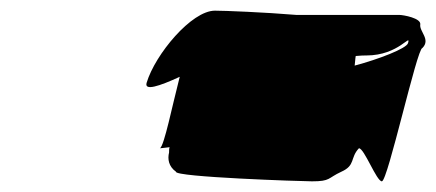

<svg xmlns="http://www.w3.org/2000/svg" viewBox="-20 -774 818 360"><path d="M255 -619C250 -603 278 -612 317 -630C303 -576 288 -501 280 -496C283 -496 288 -497 298 -498C297 -495 297 -492 297 -488C294 -476 296 -462 310 -452C307 -442 546 -434 565 -434C600 -434 594 -440 620 -452C647 -464 636 -478 653 -496C663 -496 686 -434 696 -434C707 -434 762 -684 772 -684C788 -700 766 -715 768 -728C770 -740 736 -746 729 -746H536C476 -751 401 -754 383 -754C339 -754 271 -672 255 -619ZM278 -496C277 -496 279 -496 280 -496ZM647 -669C657 -670 663 -670 667 -670C728 -670 751 -713 745 -693C742 -683 690 -663 645 -651C646 -658 646 -664 647 -669ZM631 -577Z"/></svg>

Font: bitstorm
Style: ultextobl
Weight: 400
Version: Version 0.2